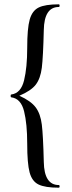

<svg xmlns="http://www.w3.org/2000/svg" viewBox="-20 -745 329 882"><path d="M32.2 -311Q76.2 -316.9 90.6 -376Q105 -435.1 105 -524.9Q105 -614.7 116.5 -655.3Q127.9 -695.8 157.5 -710.4Q187 -725.1 250 -725.1Q253.9 -725.1 253.9 -719Q253.9 -712.9 250 -712.9Q183.1 -712.9 181.2 -606.9Q178.2 -482.9 172.1 -433.8Q166 -384.8 144.5 -356.4Q123 -328.1 68.8 -305.2Q122.1 -281.2 144 -251.7Q166 -222.2 172.1 -172.6Q178.2 -123 181.2 -1Q183.1 105 250 105Q253.9 105 253.9 111.1Q253.9 117.2 250 117.2Q187 117.2 157 102.5Q127 87.9 116 46.9Q105 5.9 105 -85Q105 -175.8 90.6 -233.9Q76.2 -292 32.2 -297.9Q28.8 -297.9 28.8 -304.4Q28.8 -311 32.2 -311Z"/></svg>

Font: Cormorant-Medium
Style: Regular
Weight: 500
Designer: Christian Thalmann (Catharsis Fonts)
Version: Version 3.000